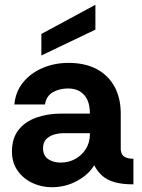

<svg xmlns="http://www.w3.org/2000/svg" viewBox="-20 -771 595 803"><path d="M197 12Q153 12 115 -6Q77 -24 53.5 -57.5Q30 -91 30 -137Q30 -192 57 -227Q84 -262 131.5 -279Q179 -296 238 -296H356Q356 -330 345.5 -353Q335 -376 314.5 -388.5Q294 -401 264 -401Q229 -401 201.5 -385.5Q174 -370 168 -334H40Q45 -388 77 -427Q109 -466 159 -487Q209 -508 266 -508Q336 -508 384.5 -482Q433 -456 459 -408.5Q485 -361 485 -296V-145Q487 -123 501 -115Q515 -107 538 -107V0Q491 0 459.5 -9Q428 -18 408 -35.5Q388 -53 374 -80Q351 -41 302.5 -14.5Q254 12 197 12ZM234 -91Q267 -91 294.5 -106Q322 -121 339 -148Q356 -175 356 -210V-214H246Q224 -214 204 -207.5Q184 -201 172 -187.5Q160 -174 160 -151Q160 -120 181.5 -105.5Q203 -91 234 -91ZM153 -539V-629L379 -751V-647Z"/></svg>

Font: Rethink Sans
Style: Bold
Weight: 700
Designer: The Rethink Sans project authors (Hans Thiessen). DM Sans designed by Colophon Foundry.
Foundry: Rethink Communications LLC
Version: Version 1.001